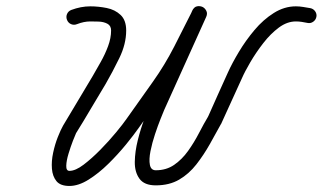

<svg xmlns="http://www.w3.org/2000/svg" viewBox="-20 -591 1068 636"><path d="M235 -511Q225 -507 215.5 -511Q206 -515 202 -525Q198 -535 202 -544.5Q206 -554 216 -558Q248 -570 279 -570Q306 -570 333.5 -564.5Q361 -559 379.5 -541.5Q398 -524 398 -490Q398 -445 375 -398Q352 -351 330 -313Q305 -272 281 -231Q257 -190 232 -150Q229 -144 221.5 -124.5Q214 -105 207 -82Q200 -59 199.5 -42Q199 -25 210 -25Q230 -25 257 -45.5Q284 -66 312.5 -95Q341 -124 364.5 -152.5Q388 -181 399 -197Q421 -228 443 -259Q465 -290 487 -321Q526 -376 557 -436.5Q588 -497 618 -557Q623 -568 632.5 -570Q642 -572 651 -568Q659 -564 663.5 -555Q668 -546 663 -535Q628 -458 593.5 -381Q559 -304 524 -227Q521 -220 512 -197.5Q503 -175 493.5 -146.5Q484 -118 478.5 -90.5Q473 -63 476.5 -45Q480 -27 496 -27Q531 -27 557 -45Q583 -63 603 -91Q623 -119 639 -150Q655 -181 670 -206Q670 -206 669 -205Q669 -204 669 -204Q685 -241 702 -278Q719 -315 735 -351Q749 -382 771.5 -419.5Q794 -457 823 -491.5Q852 -526 887 -548Q922 -570 960 -570Q972 -570 984 -568Q996 -566 1008 -564Q1018 -562 1024 -553.5Q1030 -545 1028 -535Q1026 -525 1017.5 -519Q1009 -513 999 -515Q989 -517 979.5 -518.5Q970 -520 960 -520Q931 -520 903.5 -499.5Q876 -479 852 -448Q828 -417 809.5 -385.5Q791 -354 781 -331Q764 -294 747.5 -257.5Q731 -221 714 -184Q714 -184 714 -183Q713 -182 713 -182Q695 -149 675 -113.5Q655 -78 630.5 -46.5Q606 -15 573.5 4Q541 23 496 23Q458 23 442 1Q426 -21 426.5 -55Q427 -89 436.5 -127Q446 -165 458.5 -197.5Q471 -230 479 -248Q513 -325 548 -402Q583 -479 617 -556Q622 -567 632 -569Q642 -571 650 -567Q659 -563 663.5 -554Q668 -545 662 -534Q631 -473 599.5 -411Q568 -349 528 -293Q506 -261 484 -230Q462 -199 440 -168Q424 -145 397.5 -112.5Q371 -80 339 -48.5Q307 -17 273.5 4Q240 25 210 25Q180 25 167 9Q154 -7 152 -32Q150 -57 156 -85Q162 -113 171.5 -137Q181 -161 189 -175Q214 -216 238 -257Q262 -298 287 -339Q299 -360 313.5 -385.5Q328 -411 338 -438Q348 -465 348 -490Q348 -506 335.5 -512.5Q323 -519 306.5 -519.5Q290 -520 279 -520Q258 -520 235 -511Q235 -511 235 -511Q235 -511 235 -511Z"/></svg>

Font: FRB American Cursive Semibold
Style: Italic
Weight: 600
Italic angle: -25°
Version: Version 2.0;Modular Font Editor K font №1